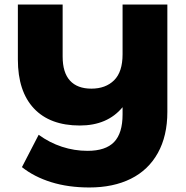

<svg xmlns="http://www.w3.org/2000/svg" viewBox="-20 -720 824 849"><path d="M720 -700V-225Q720 -119 678 -43.5Q636 32 558.5 70.5Q481 109 375 109Q282 109 206.5 85.5Q131 62 77 19L151 -124Q199 -89 254 -71Q309 -53 367 -53Q447 -53 484.5 -92Q522 -131 522 -214V-246Q455 -165 333 -165Q201 -165 130 -240.5Q59 -316 59 -457V-700H257V-470Q257 -399 289.5 -363.5Q322 -328 384 -328Q447 -328 484.5 -365Q522 -402 522 -480V-700Z"/></svg>

Font: Montserrat Alternates ExtraBold
Style: Regular
Weight: 800
Designer: Julieta Ulanovsky
Foundry: Julieta Ulanovsky
Version: Version 7.200